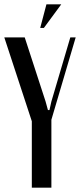

<svg xmlns="http://www.w3.org/2000/svg" viewBox="-23 -873 372 893"><path d="M189 -401 200 -361H207L216 -401L304 -699H329L216 -316V0H125V-309L-3 -699H92ZM164 -743 193 -853H262L181 -743Z"/></svg>

Font: Moniqa SemBd Heading
Style: Regular
Weight: 600
Designer: Rajesh Rajput
Foundry: Rajesh Rajput
Version: Version 1.000